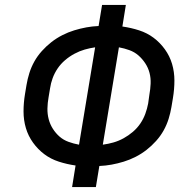

<svg xmlns="http://www.w3.org/2000/svg" viewBox="-20 -755 790 775"><path d="M271 0 285 -87Q250 -92 217.5 -102.5Q185 -113 159 -132.5Q133 -152 113.5 -179Q94 -206 84.5 -238Q75 -270 75 -305Q75 -340 81 -376L87 -412Q91 -436 98.5 -460Q106 -484 118.5 -506.5Q131 -529 149 -549Q167 -569 187.5 -585Q208 -601 231.5 -613Q255 -625 279.5 -632.5Q304 -640 328.5 -644.5Q353 -649 378 -650L392 -735H488L474 -648Q509 -643 541.5 -632.5Q574 -622 600 -602.5Q626 -583 645.5 -556Q665 -529 674.5 -497Q684 -465 684 -430Q684 -395 678 -359L672 -323Q668 -299 660.5 -275Q653 -251 640.5 -228.5Q628 -206 610 -186Q592 -166 571.5 -150Q551 -134 527.5 -122Q504 -110 479.5 -102.5Q455 -95 430.5 -90.5Q406 -86 381 -85L367 0ZM299 -171 364 -564Q343 -561 322 -555Q301 -549 280.5 -538Q260 -527 242.5 -512Q225 -497 212.5 -478.5Q200 -460 192.5 -439.5Q185 -419 182 -398L176 -362Q172 -340 171.5 -317.5Q171 -295 176.5 -274Q182 -253 193.5 -235Q205 -217 220.5 -203.5Q236 -190 256.5 -182.5Q277 -175 299 -171ZM395 -171Q417 -174 438 -180Q459 -186 479 -197Q499 -208 516.5 -223Q534 -238 546.5 -256.5Q559 -275 566.5 -295.5Q574 -316 578 -337L583 -373Q587 -395 588 -417.5Q589 -440 583.5 -461Q578 -482 566 -500Q554 -518 538.5 -531.5Q523 -545 502.5 -552.5Q482 -560 460 -564Z"/></svg>

Font: Iosevka Custom Medium
Style: Italic
Weight: 500
Italic angle: -9°
Designer: Belleve Invis
Foundry: Belleve Invis
Version: Version 27.0.1